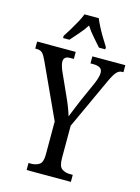

<svg xmlns="http://www.w3.org/2000/svg" viewBox="-139 -1006 786 1081"><g transform="rotate(15 254.0 -465.5)"><path d="M127 0V-41H142Q170 -41 189.5 -54Q209 -67 209 -111V-305L64 -620Q51 -649 39.5 -661Q28 -673 7 -673H-3V-714H222V-673H201Q179 -673 171 -664Q163 -655 163 -643Q163 -632 167.5 -616.5Q172 -601 177 -590L236 -459Q250 -429 260 -402.5Q270 -376 277 -353Q285 -373 296 -400Q307 -427 320 -458L370 -570Q378 -589 383 -606Q388 -623 388 -635Q388 -657 373.5 -665Q359 -673 336 -673H319V-714H511V-673H503Q485 -673 470.5 -656.5Q456 -640 436 -596L302 -305V-116Q302 -68 321.5 -54.5Q341 -41 367 -41H385V0ZM133 -784Q146 -803 161.5 -829Q177 -855 192 -882Q207 -909 215 -931H298Q307 -909 321 -882Q335 -855 351 -829Q367 -803 379 -784V-771H342Q321 -796 297.5 -822Q274 -848 256 -877Q238 -848 214.5 -822Q191 -796 170 -771H133Z"/></g></svg>

Font: Noto Serif Thai ExtraCondensed
Style: Regular
Weight: 400
Width: 2
Designer: Monotype Design Team
Foundry: Monotype Imaging Inc.
Version: Version 2.002; ttfautohint (v1.8.4.7-5d5b)